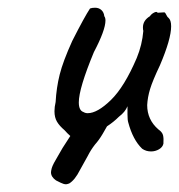

<svg xmlns="http://www.w3.org/2000/svg" viewBox="-20 -387 463 497"><path d="M403 -15Q401 -6 391.5 -0.5Q382 5 371 5Q358 5 348 -2Q324 -25 312 -70Q310 -76 310 -91Q310 -106 310 -112Q304 -97 288 -85Q274 -71 257 -60Q255 -56 245.5 -40Q236 -24 226 -13Q215 1 207 17L187 53Q174 79 159 88Q153 90 151 90Q145 90 137 86Q129 82 125 80Q112 71 112 59Q112 56 114 48Q117 38 131 15L142 -4L162 -35Q155 -41 147 -50Q134 -61 127.5 -72Q121 -83 121 -99Q121 -110 124 -123Q126 -160 134.5 -194Q143 -228 167 -281Q199 -344 213 -365Q218 -367 226 -367Q236 -367 242.5 -361Q249 -355 250 -345Q253 -341 253 -334Q253 -309 223 -252Q184 -158 184 -122Q184 -101 196 -97Q201 -94 207 -94Q232 -94 267 -128Q302 -162 334 -237Q348 -271 351 -307Q350 -310 350 -316Q350 -334 368 -345Q372 -351 379 -354.5Q386 -358 388 -354L404 -355Q407 -356 410 -349.5Q413 -343 416 -341Q423 -335 423 -319Q423 -286 394 -218Q375 -178 368.5 -156.5Q362 -135 361 -115Q361 -77 390 -52Q400 -45 402 -37Q404 -29 403 -15Z"/></svg>

Font: Caveat
Style: Regular
Weight: 400
Designer: Pablo Impallari
Foundry: Pablo Impallari
Version: Version 1.500; ttfautohint (v1.6)